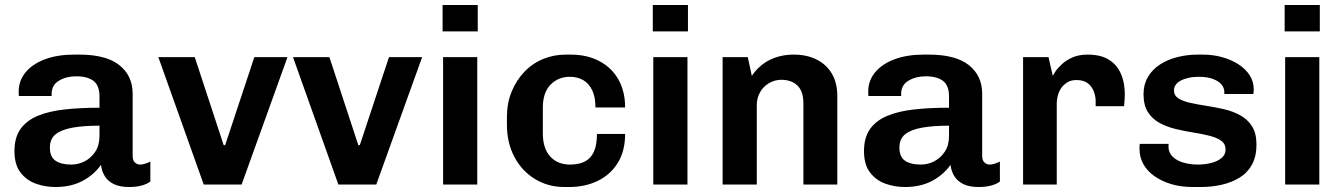

<svg xmlns="http://www.w3.org/2000/svg" viewBox="-20 -740 5384 770"><path d="M202 10Q161 10 123.5 -3.5Q86 -17 62 -48.5Q38 -80 38 -134Q38 -189 62.5 -223Q87 -257 131.5 -275.5Q176 -294 238.5 -301Q301 -308 379 -308V-353Q379 -397 355 -415.5Q331 -434 285 -434Q246 -434 216.5 -416.5Q187 -399 187 -363V-355H56Q55 -358 55 -363.5Q55 -369 55 -373Q55 -417 83 -450.5Q111 -484 161 -502.5Q211 -521 277 -521H298Q406 -521 459 -478.5Q512 -436 512 -364V-115Q512 -96 521.5 -88Q531 -80 542 -80Q551 -80 562 -83.5Q573 -87 583 -92V-12Q570 -2 548.5 4Q527 10 497 10Q461 10 437 -1.5Q413 -13 400.5 -33Q388 -53 385 -79Q357 -39 311 -14.5Q265 10 202 10ZM266 -80Q294 -80 319.5 -93Q345 -106 362 -131.5Q379 -157 379 -195V-236Q315 -236 270.5 -228Q226 -220 203 -201.5Q180 -183 180 -148Q180 -111 202.5 -95.5Q225 -80 266 -80Z M797 0 615 -511H761L877 -158H883L1000 -511H1133L949 0Z M1337 0 1155 -511H1301L1417 -158H1423L1540 -511H1673L1489 0Z M1757 0V-511H1894V0ZM1755 -614V-720H1896V-614Z M2243 10Q2178 10 2125.5 -22Q2073 -54 2043 -110.5Q2013 -167 2013 -240V-271Q2013 -326 2031.5 -371.5Q2050 -417 2082 -451Q2114 -485 2157 -503Q2200 -521 2249 -521H2268Q2335 -521 2384.5 -494.5Q2434 -468 2460.5 -420.5Q2487 -373 2487 -309H2368Q2368 -350 2355.5 -377Q2343 -404 2320 -418Q2297 -432 2265 -432Q2219 -432 2188 -400.5Q2157 -369 2157 -308V-205Q2157 -145 2186.5 -112.5Q2216 -80 2266 -80Q2301 -80 2325 -92Q2349 -104 2361.5 -131Q2374 -158 2374 -203H2487Q2487 -135 2458 -87.5Q2429 -40 2378 -15Q2327 10 2262 10Z M2600 0V-511H2737V0ZM2598 -614V-720H2739V-614Z M2878 0V-511H2979L2995 -436Q3025 -479 3067.5 -500Q3110 -521 3164 -521Q3216 -521 3255.5 -501Q3295 -481 3316.5 -444Q3338 -407 3338 -354V0H3202V-325Q3202 -374 3178 -397Q3154 -420 3113 -420Q3087 -420 3064 -406.5Q3041 -393 3028 -370Q3015 -347 3015 -318V0Z M3609 10Q3568 10 3530.5 -3.5Q3493 -17 3469 -48.5Q3445 -80 3445 -134Q3445 -189 3469.5 -223Q3494 -257 3538.5 -275.5Q3583 -294 3645.5 -301Q3708 -308 3786 -308V-353Q3786 -397 3762 -415.5Q3738 -434 3692 -434Q3653 -434 3623.5 -416.5Q3594 -399 3594 -363V-355H3463Q3462 -358 3462 -363.5Q3462 -369 3462 -373Q3462 -417 3490 -450.5Q3518 -484 3568 -502.5Q3618 -521 3684 -521H3705Q3813 -521 3866 -478.5Q3919 -436 3919 -364V-115Q3919 -96 3928.5 -88Q3938 -80 3949 -80Q3958 -80 3969 -83.5Q3980 -87 3990 -92V-12Q3977 -2 3955.5 4Q3934 10 3904 10Q3868 10 3844 -1.5Q3820 -13 3807.5 -33Q3795 -53 3792 -79Q3764 -39 3718 -14.5Q3672 10 3609 10ZM3673 -80Q3701 -80 3726.5 -93Q3752 -106 3769 -131.5Q3786 -157 3786 -195V-236Q3722 -236 3677.5 -228Q3633 -220 3610 -201.5Q3587 -183 3587 -148Q3587 -111 3609.5 -95.5Q3632 -80 3673 -80Z M4083 0V-511H4185L4202 -436Q4204 -440 4212.5 -453Q4221 -466 4238 -482Q4255 -498 4280.5 -509.5Q4306 -521 4342 -521Q4394 -521 4426.5 -501Q4459 -481 4475 -445Q4491 -409 4491 -361Q4491 -350 4490 -337Q4489 -324 4488 -314H4374V-335Q4374 -354 4366.5 -373.5Q4359 -393 4342.5 -406Q4326 -419 4297 -419Q4276 -419 4261 -410Q4246 -401 4236.5 -387.5Q4227 -374 4222.5 -357.5Q4218 -341 4218 -327V0Z M4763 10Q4715 10 4676 -2Q4637 -14 4608.5 -34.5Q4580 -55 4565 -82.5Q4550 -110 4550 -142Q4550 -148 4550 -152Q4550 -156 4551 -163H4667Q4666 -160 4666 -157.5Q4666 -155 4666 -153Q4666 -128 4683 -111.5Q4700 -95 4727 -87.5Q4754 -80 4785 -80Q4810 -80 4835.5 -86Q4861 -92 4878 -105.5Q4895 -119 4895 -140Q4895 -163 4877.5 -175.5Q4860 -188 4830.5 -195.5Q4801 -203 4766 -208.5Q4731 -214 4695.5 -222.5Q4660 -231 4630.5 -247Q4601 -263 4583.5 -290.5Q4566 -318 4566 -363Q4566 -401 4583.5 -431Q4601 -461 4631.5 -481Q4662 -501 4701.5 -511Q4741 -521 4784 -521H4804Q4844 -521 4880.5 -511Q4917 -501 4946 -482.5Q4975 -464 4991.5 -438.5Q5008 -413 5008 -383Q5008 -378 5007.5 -371.5Q5007 -365 5006 -363H4890V-371Q4890 -382 4884.5 -392.5Q4879 -403 4866.5 -412Q4854 -421 4834.5 -426.5Q4815 -432 4788 -432Q4764 -432 4745 -427.5Q4726 -423 4713 -415.5Q4700 -408 4694 -398Q4688 -388 4688 -378Q4688 -357 4706 -345.5Q4724 -334 4753.5 -327.5Q4783 -321 4818.5 -315.5Q4854 -310 4889 -302Q4924 -294 4954 -277.5Q4984 -261 5001.5 -233Q5019 -205 5019 -160Q5019 -113 5001 -80Q4983 -47 4951 -27.5Q4919 -8 4879 1Q4839 10 4795 10Z M5134 0V-511H5271V0ZM5132 -614V-720H5273V-614Z"/></svg>

Font: Chivo SemiBold
Style: Regular
Weight: 600
Designer: Hector Gatti
Foundry: Omnibus-Type
Version: Version 2.002